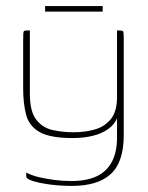

<svg xmlns="http://www.w3.org/2000/svg" viewBox="-20 -499 485 630"><path d="M216 111Q179 111 144.5 106.5Q110 102 88 95Q66 88 66 80V67Q82 76 106.5 82Q131 88 159 91.5Q187 95 215 95Q263 95 296 80Q329 65 346.5 33Q364 1 364 -48V-111Q356 -91 335.5 -76Q315 -61 285 -53.5Q255 -46 218 -46Q144 -46 109.5 -66Q75 -86 65.5 -123Q56 -160 56 -209V-368Q56 -383 56.5 -389.5Q57 -396 59.5 -397.5Q62 -399 68 -399H78Q78 -373 78 -347Q78 -321 78 -295Q78 -269 78 -243Q78 -217 78 -191Q78 -134 98.5 -107Q119 -80 152 -72.5Q185 -65 221 -65Q258 -65 290.5 -74Q323 -83 343.5 -108Q364 -133 364 -181V-399H371Q381 -399 383.5 -396.5Q386 -394 386 -377V-55Q386 33 343.5 72Q301 111 216 111ZM128 -461V-479H317V-461Z"/></svg>

Font: Genos Thin Thin
Style: Regular
Weight: 250
Version: Version 1.010